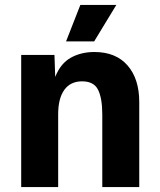

<svg xmlns="http://www.w3.org/2000/svg" viewBox="-20 -759 651 779"><path d="M66 0V-536H201L204 -447Q226 -502 267.5 -525Q309 -548 363 -548Q450 -548 497.5 -493.5Q545 -439 545 -345V0H395V-295Q395 -360 378 -394.5Q361 -429 313 -429Q266 -429 241 -394.5Q216 -360 216 -295V0ZM248 -591 306 -739H452L362 -591Z"/></svg>

Font: Geist
Style: Bold
Weight: 400
Designer: Basement.studio, Andrés Briganti, Mateo Zaragoza
Foundry: Basement.studio, Vercel, Andrés Briganti, Guido Ferreyra, Mateo Zaragoza
Version: Version 1.401